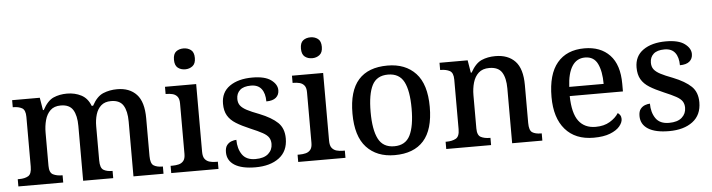

<svg xmlns="http://www.w3.org/2000/svg" viewBox="-47 -971 4413 1190"><g transform="rotate(-5 2159.5 -376.5)"><path d="M26 0V-45H36Q70 -45 91.5 -57.5Q113 -70 113 -116V-425Q113 -468 91.5 -480Q70 -492 37 -492H34V-536H206L219 -458H224Q254 -514 291.5 -530.5Q329 -547 376 -547Q425 -547 464.5 -526.5Q504 -506 522 -458H531Q561 -514 601 -530.5Q641 -547 688 -547Q765 -547 808.5 -500.5Q852 -454 852 -352V-117Q852 -70 872 -57.5Q892 -45 926 -45H929V0H742V-341Q742 -406 720 -441.5Q698 -477 644 -477Q605 -477 582 -456.5Q559 -436 549 -402.5Q539 -369 539 -330V-117Q539 -70 559.5 -57.5Q580 -45 613 -45H616V0H429V-341Q429 -406 407 -441.5Q385 -477 331 -477Q290 -477 266.5 -454.5Q243 -432 233 -395.5Q223 -359 223 -317V-111Q223 -68 246 -56.5Q269 -45 302 -45H305V0Z M1120 -633Q1092 -633 1073.5 -648Q1055 -663 1055 -698Q1055 -734 1073.5 -748.5Q1092 -763 1120 -763Q1146 -763 1165.5 -748.5Q1185 -734 1185 -698Q1185 -663 1165.5 -648Q1146 -633 1120 -633ZM977 0V-45H990Q1010 -45 1028 -49.5Q1046 -54 1057.5 -68Q1069 -82 1069 -111V-425Q1069 -454 1057.5 -468Q1046 -482 1028 -486.5Q1010 -491 990 -491H985V-536H1179V-115Q1179 -84 1190.5 -69.5Q1202 -55 1220 -50Q1238 -45 1258 -45H1271V0Z M1501 10Q1416 10 1371 -18.5Q1326 -47 1326 -99Q1326 -128 1338 -143Q1350 -158 1367 -164Q1384 -170 1397 -170Q1397 -115 1422.5 -78Q1448 -41 1505 -41Q1558 -41 1585 -65Q1612 -89 1612 -126Q1612 -149 1601.5 -165.5Q1591 -182 1564 -197Q1537 -212 1489 -232Q1437 -254 1402.5 -275.5Q1368 -297 1351 -326.5Q1334 -356 1334 -400Q1334 -471 1387.5 -508.5Q1441 -546 1529 -546Q1607 -546 1645 -518Q1683 -490 1683 -454Q1683 -425 1663 -408Q1643 -391 1603 -391Q1603 -441 1581.5 -469Q1560 -497 1516 -497Q1470 -497 1447.5 -476.5Q1425 -456 1425 -422Q1425 -397 1437.5 -380.5Q1450 -364 1477.5 -349.5Q1505 -335 1553 -317Q1628 -287 1665.5 -251Q1703 -215 1703 -152Q1703 -73 1648 -31.5Q1593 10 1501 10Z M1910 -633Q1882 -633 1863.5 -648Q1845 -663 1845 -698Q1845 -734 1863.5 -748.5Q1882 -763 1910 -763Q1936 -763 1955.5 -748.5Q1975 -734 1975 -698Q1975 -663 1955.5 -648Q1936 -633 1910 -633ZM1767 0V-45H1780Q1800 -45 1818 -49.5Q1836 -54 1847.5 -68Q1859 -82 1859 -111V-425Q1859 -454 1847.5 -468Q1836 -482 1818 -486.5Q1800 -491 1780 -491H1775V-536H1969V-115Q1969 -84 1980.5 -69.5Q1992 -55 2010 -50Q2028 -45 2048 -45H2061V0Z M2367 10Q2256 10 2192 -59Q2128 -128 2128 -269Q2128 -410 2189 -478.5Q2250 -547 2370 -547Q2481 -547 2545 -478.5Q2609 -410 2609 -269Q2609 -128 2547.5 -59Q2486 10 2367 10ZM2369 -45Q2439 -45 2467.5 -102Q2496 -159 2496 -269Q2496 -380 2467 -435.5Q2438 -491 2368 -491Q2298 -491 2269.5 -435.5Q2241 -380 2241 -269Q2241 -159 2270 -102Q2299 -45 2369 -45Z M2688 0V-45H2694Q2728 -45 2751.5 -57.5Q2775 -70 2775 -116V-424Q2775 -467 2752.5 -479Q2730 -491 2697 -491H2693V-536H2868L2881 -458H2886Q2917 -514 2955 -530.5Q2993 -547 3041 -547Q3120 -547 3164 -500.5Q3208 -454 3208 -352V-117Q3208 -70 3227.5 -57.5Q3247 -45 3281 -45H3286V0H3098V-341Q3098 -406 3075.5 -441.5Q3053 -477 2997 -477Q2955 -477 2930.5 -454.5Q2906 -432 2895.5 -395.5Q2885 -359 2885 -317V-111Q2885 -68 2907.5 -56.5Q2930 -45 2963 -45H2967V0Z M3605 10Q3491 10 3428.5 -62Q3366 -134 3366 -264Q3366 -405 3425.5 -476Q3485 -547 3595 -547Q3695 -547 3752.5 -486.5Q3810 -426 3810 -307V-260H3479Q3481 -153 3517.5 -104.5Q3554 -56 3623 -56Q3675 -56 3711.5 -78Q3748 -100 3766 -129Q3774 -125 3780.5 -115Q3787 -105 3787 -91Q3787 -69 3767.5 -45.5Q3748 -22 3707.5 -6Q3667 10 3605 10ZM3695 -317Q3695 -395 3672 -442.5Q3649 -490 3594 -490Q3542 -490 3513.5 -445.5Q3485 -401 3481 -317Z M4074 10Q3989 10 3944 -18.5Q3899 -47 3899 -99Q3899 -128 3911 -143Q3923 -158 3940 -164Q3957 -170 3970 -170Q3970 -115 3995.5 -78Q4021 -41 4078 -41Q4131 -41 4158 -65Q4185 -89 4185 -126Q4185 -149 4174.5 -165.5Q4164 -182 4137 -197Q4110 -212 4062 -232Q4010 -254 3975.5 -275.5Q3941 -297 3924 -326.5Q3907 -356 3907 -400Q3907 -471 3960.5 -508.5Q4014 -546 4102 -546Q4180 -546 4218 -518Q4256 -490 4256 -454Q4256 -425 4236 -408Q4216 -391 4176 -391Q4176 -441 4154.5 -469Q4133 -497 4089 -497Q4043 -497 4020.5 -476.5Q3998 -456 3998 -422Q3998 -397 4010.5 -380.5Q4023 -364 4050.5 -349.5Q4078 -335 4126 -317Q4201 -287 4238.5 -251Q4276 -215 4276 -152Q4276 -73 4221 -31.5Q4166 10 4074 10Z"/></g></svg>

Font: Noto Serif Hentaigana Medium
Style: Regular
Weight: 500
Designer: Kazuhiro Yamada
Foundry: nipponia
Version: Version 1.000; ttfautohint (v1.8.4.7-5d5b)